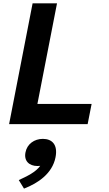

<svg xmlns="http://www.w3.org/2000/svg" viewBox="-20 -750 660 1160"><path d="M35 0H509.5L533.5 -122H206L324.5 -730H177ZM206.5 253C212 253 217.5 252.5 223 252C195.5 290 145.5 314 93.5 338L125 389.5C209.5 357 296.5 298.5 315.5 200C330.5 124 294.5 89 239 89C187.5 89 143.5 120 134 170.5C123.5 222 156 253 206.5 253Z"/></svg>

Font: Monaspace Neon
Style: Bold Italic
Weight: 700
Italic angle: -11°
Designer: Riley Cran & the Lettermatic Team
Foundry: Lettermatic
Version: Version 1.200 (Monaspace Neon)